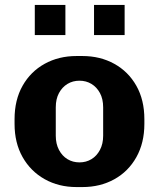

<svg xmlns="http://www.w3.org/2000/svg" viewBox="-20 -748 644 778"><path d="M290 10Q218 10 161 -22Q104 -54 71.5 -111.5Q39 -169 39 -246V-265Q39 -343 71.5 -400.5Q104 -458 161 -489.5Q218 -521 290 -521H314Q386 -521 443 -489.5Q500 -458 532.5 -400.5Q565 -343 565 -265V-246Q565 -169 532.5 -111Q500 -53 443 -21.5Q386 10 314 10ZM302 -90Q329 -90 350.5 -103Q372 -116 385 -140.5Q398 -165 398 -198V-313Q398 -347 385 -371Q372 -395 350.5 -408Q329 -421 302 -421Q275 -421 253.5 -408Q232 -395 219 -371Q206 -347 206 -313V-198Q206 -165 219 -140.5Q232 -116 253.5 -103Q275 -90 302 -90ZM121 -606V-728H245V-606ZM361 -606V-728H485V-606Z"/></svg>

Font: Chivo Medium
Style: Bold
Weight: 700
Version: Version 2.002